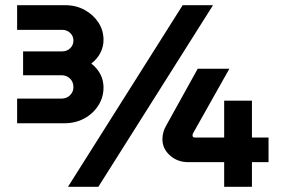

<svg xmlns="http://www.w3.org/2000/svg" viewBox="-20 -720 1099 740"><path d="M844 0V-95H706Q664 -95 635 -121Q606 -147 606 -183Q606 -197 609.5 -210Q613 -223 620 -235L742 -455H864L725 -208Q722 -203 722 -198Q722 -194 724.5 -192Q727 -190 731 -190H844V-332H951V-190H1015V-95H951V0ZM46 -245V-340H217Q237 -340 250 -353Q263 -366 263 -384Q263 -404 250 -417Q237 -430 217 -430H69V-522H220Q238 -522 250.5 -534Q263 -546 263 -564Q263 -581 250.5 -593Q238 -605 220 -605H46V-700H232Q273 -700 306.5 -681.5Q340 -663 359.5 -633Q379 -603 379 -566Q379 -540 367 -516.5Q355 -493 332 -475Q355 -457 367 -433.5Q379 -410 379 -383Q379 -345 359 -313.5Q339 -282 305 -263.5Q271 -245 229 -245ZM242 0 684 -700H801L359 0Z"/></svg>

Font: MuseoModerno Thin
Style: Bold
Weight: 700
Version: Version 1.003